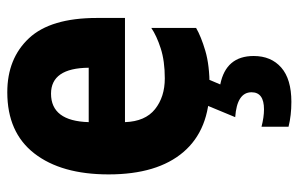

<svg xmlns="http://www.w3.org/2000/svg" viewBox="-170 -430 839 540"><g transform="rotate(-90 250.0 -159.5)"><path d="M276 10Q337 10 377.5 -2Q418 -14 442 -28V-154Q420 -139 384.5 -127.5Q349 -116 300 -116Q248 -116 213.5 -143.5Q179 -171 177 -228H470V-307Q470 -437 413 -498Q356 -559 261 -559Q148 -559 89 -483Q30 -407 30 -274Q30 -137 93 -63.5Q156 10 276 10ZM177 -330Q180 -436 257 -436Q329 -436 330 -330ZM234 240Q298 240 330.5 211.5Q363 183 363 134Q363 56 283 40L300 0H225L191 82Q261 87 261 128Q261 163 213 163Q191 163 164 156V232Q196 240 234 240Z"/></g></svg>

Font: Noto Sans Mono Condensed Extra
Style: Regular
Weight: 800
Width: 3
Designer: Monotype Design Team
Foundry: Monotype Imaging Inc.
Version: Version 1.900